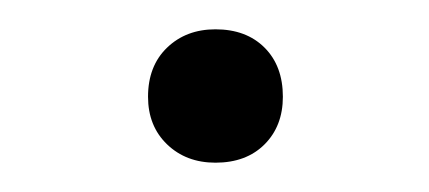

<svg xmlns="http://www.w3.org/2000/svg" viewBox="-20 -277 293 131"><path d="M127 -166Q107 -166 94 -178.5Q81 -191 81 -211Q81 -232 94 -244.5Q107 -257 127 -257Q148 -257 160.5 -244.5Q173 -232 173 -211Q173 -191 160.5 -178.5Q148 -166 127 -166Z"/></svg>

Font: Ysabeau Office Light
Style: Regular
Weight: 300
Designer: Christian Thalmann (Catharsis Fonts)
Version: Version 2.001;gftools[0.9.30]; featfreeze: tnum,lnum,ss02